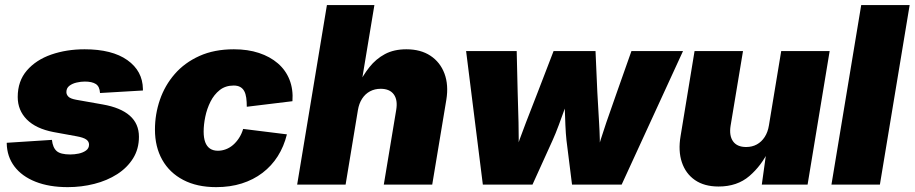

<svg xmlns="http://www.w3.org/2000/svg" viewBox="-20 -748 3706 778"><path d="M254.4 10.3Q179.2 10.3 123.8 -11.7Q68.4 -33.7 38.3 -73.7Q8.3 -113.8 7.3 -167Q7.3 -168 7.3 -168.5Q7.3 -168.9 7.3 -169.4L190.4 -181.2Q193.8 -149.9 209.5 -136Q225.1 -122.1 264.6 -122.1Q281.7 -122.1 299.1 -125.7Q316.4 -129.4 328.6 -138.2Q340.8 -147 340.8 -162.1Q340.8 -174.8 329.3 -182.9Q317.9 -190.9 290.5 -195.8L196.8 -212.9Q125.5 -226.6 88.6 -263.9Q51.8 -301.3 51.8 -355Q51.8 -419.4 88.9 -462.4Q126 -505.4 187.7 -526.9Q249.5 -548.3 322.8 -548.3Q434.1 -548.3 496.1 -504.4Q558.1 -460.4 559.1 -387.2Q559.1 -385.7 559.1 -384.3Q559.1 -382.8 559.1 -381.3L385.3 -371.1Q383.8 -397.5 368.4 -407.5Q353 -417.5 323.7 -417.5Q308.1 -417.5 290.8 -413.6Q273.4 -409.7 261.2 -400.4Q249 -391.1 249 -375Q249 -364.7 257.1 -356.4Q265.1 -348.1 288.6 -343.8L396.5 -324.7Q468.8 -312 505.9 -279.3Q543 -246.6 543 -193.8Q543 -144.5 519.3 -106.4Q495.6 -68.4 454.8 -42.2Q414.1 -16.1 362.1 -2.9Q310.1 10.3 254.4 10.3Z M856 10.3Q778.3 10.3 722.7 -18.8Q667 -47.9 637.5 -100.3Q607.9 -152.8 607.9 -223.1Q607.9 -285.2 627.9 -343.5Q647.9 -401.9 688 -448Q728 -494.1 788.1 -521.2Q848.1 -548.3 927.7 -548.3Q984.4 -548.3 1029.3 -533.4Q1074.2 -518.6 1106 -491.2Q1137.7 -463.9 1153.1 -425Q1168.5 -386.2 1165 -337.9L980 -315.4Q980 -335.9 977.8 -351.8Q975.6 -367.7 969.7 -378.7Q963.9 -389.6 953.4 -395.5Q942.9 -401.4 926.8 -401.4Q893.6 -401.4 870.4 -383.1Q847.2 -364.7 832.8 -335.9Q818.4 -307.1 811.8 -274.9Q805.2 -242.7 805.2 -214.8Q805.2 -189.5 811.5 -172.1Q817.9 -154.8 830.8 -146Q843.8 -137.2 862.8 -137.2Q879.4 -137.2 895 -143.1Q910.6 -148.9 924.1 -160.4Q937.5 -171.9 948.2 -188.2Q959 -204.6 965.3 -225.6L1142.6 -203.6Q1130.4 -154.3 1105.5 -115Q1080.6 -75.7 1043.7 -47.6Q1006.8 -19.5 959.7 -4.6Q912.6 10.3 856 10.3Z M1430.2 -301.3 1380.4 0H1184.1L1304.7 -727.5H1497.1L1442.9 -400.9H1430.2Q1450.7 -442.9 1477.1 -476.1Q1503.4 -509.3 1539.8 -528.8Q1576.2 -548.3 1626.5 -548.3Q1684.6 -548.3 1724.1 -522.2Q1763.7 -496.1 1781 -450Q1798.3 -403.8 1788.6 -343.8L1731.4 0H1535.2L1585.4 -302.2Q1592.3 -342.8 1575.7 -365.5Q1559.1 -388.2 1522.5 -388.2Q1498.5 -388.2 1479.2 -377.9Q1460 -367.7 1447.3 -348.1Q1434.6 -328.6 1430.2 -301.3Z M1936.5 0 1868.7 -541H2073.7L2077.6 -375Q2079.1 -316.4 2081.1 -251.5Q2083 -186.5 2080.6 -112.8H2061.5Q2085.9 -186.5 2111.3 -251.7Q2136.7 -316.9 2159.2 -375L2223.1 -541H2393.1L2400.4 -375Q2403.3 -316.4 2407.5 -251.5Q2411.6 -186.5 2411.1 -112.8H2393.1Q2414.6 -186.5 2436.8 -251.5Q2459 -316.4 2480 -375L2538.6 -541H2747.6L2499 0H2297.9L2275.4 -179.7Q2272.5 -205.6 2271 -241.7Q2269.5 -277.8 2268.3 -314.7Q2267.1 -351.6 2264.6 -379.4H2295.9Q2284.2 -351.6 2271 -314.7Q2257.8 -277.8 2244.4 -241.7Q2231 -205.6 2219.2 -179.7L2137.7 0Z M2891.6 7.8Q2834 7.8 2796.1 -18.3Q2758.3 -44.4 2742.9 -90.6Q2727.5 -136.7 2737.8 -196.8L2794.4 -541H2990.7L2940.4 -238.3Q2934.1 -198.2 2950.4 -175.3Q2966.8 -152.3 3003.4 -152.3Q3027.8 -152.3 3046.9 -162.8Q3065.9 -173.3 3078.6 -192.9Q3091.3 -212.4 3095.7 -239.7L3145.5 -541H3341.8L3252.4 0H3066.9L3086.4 -140.1H3095.7Q3065.9 -77.1 3016.6 -34.7Q2967.3 7.8 2891.6 7.8Z M3666 -727.5 3545.4 0H3349.1L3469.7 -727.5Z"/></svg>

Font: Inter 17pt Black
Style: Italic
Weight: 900
Italic angle: -9.3988°
Version: Version 4.001;git-66647c0bb